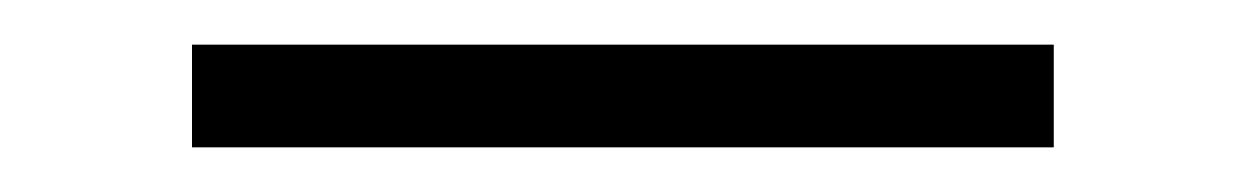

<svg xmlns="http://www.w3.org/2000/svg" viewBox="-20 -20 559 86"><path d="M66 46V0H452V46Z"/></svg>

Font: Oxford Sans
Style: Regular
Weight: 300
Designer: Matt McInerney, Pablo Impallari, Rodrigo Fuenzalida
Foundry: Matt McInerney, Pablo Impallari, Rodrigo Fuenzalida
Version: Version 3.000g; ttfautohint (v1.5) -l 8 -r 28 -G 28 -x 14 -D